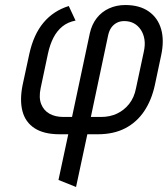

<svg xmlns="http://www.w3.org/2000/svg" viewBox="-20 -528 668 765"><path d="M97 -314 70 -189Q58 -129 69.5 -85Q81 -41 118 -17Q155 7 218 7H252L213 189L283 217L328 7H369Q433 7 479 -17Q525 -41 554.5 -85Q584 -129 597 -189L622 -307Q635 -367 622 -412Q609 -457 572.5 -482.5Q536 -508 479 -508Q444 -508 414.5 -494.5Q385 -481 365.5 -456Q346 -431 338 -396L267 -62H233Q200 -62 177 -75Q154 -88 144 -113.5Q134 -139 142 -177L171 -314Q179 -351 193 -378Q207 -405 228.5 -422.5Q250 -440 281 -446L254 -504Q193 -485 153.5 -438Q114 -391 97 -314ZM383 -62H342L411 -388Q415 -406 423.5 -418Q432 -430 445 -437Q458 -444 475 -444Q497 -444 513.5 -435Q530 -426 541 -409.5Q552 -393 555.5 -371Q559 -349 553 -322L522 -177Q515 -140 495 -114.5Q475 -89 446.5 -75.5Q418 -62 383 -62Z"/></svg>

Font: Advent Pro Medium
Style: Italic
Weight: 500
Italic angle: -12°
Version: Version 3.000